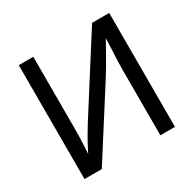

<svg xmlns="http://www.w3.org/2000/svg" viewBox="-159 -895 1071 1062"><g transform="rotate(-30 376.5 -364.0)"><path d="M665.5 0H572.3V-415Q572.3 -434.6 573.5 -468.8Q574.7 -502.9 576.9 -548.8Q579.1 -594.7 581.1 -648.9H598.1Q563.5 -587.4 540 -545.7Q516.6 -503.9 498.5 -473.4Q480.5 -442.9 461.9 -414.1L198.2 0H87.9V-727.5H180.7V-281.2Q180.7 -258.8 180.2 -226.6Q179.7 -194.3 177.7 -156Q175.8 -117.7 171.4 -75.7H158.2Q177.2 -116.2 196.3 -151.9Q215.3 -187.5 232.2 -215.8Q249 -244.1 260.3 -262.2L556.2 -727.5H665.5Z"/></g></svg>

Font: Inter Variable LoSnoCo
Style: Regular
Weight: 400
Designer: Rasmus Andersson
Foundry: rsms
Version: Version 4.000;git-a52131595; featfreeze: case,dlig,ss01,ss02